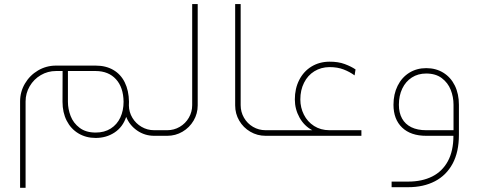

<svg xmlns="http://www.w3.org/2000/svg" viewBox="-20 -655 2311 926"><path d="M749.1 -27H723.5Q690.6 -27 662.8 -43.2Q634.9 -59.4 618.5 -86.8Q602.1 -114.2 601.6 -146.6Q602.1 -152.4 602.1 -164.1Q601.2 -218.5 581.8 -257.6Q562.5 -296.8 526.5 -317.7Q490.6 -338.6 441.5 -338.6H250.4Q203.2 -338.6 163.4 -315.2Q123.7 -291.8 100.3 -252Q76.9 -212.2 76.9 -165.5V250.9H103.4V-165.5Q103.4 -205 123.2 -239Q143 -272.9 176.7 -292.7Q210.4 -312.5 250.4 -312.5H281.9Q281.5 -250.4 281.5 -164.1Q281.5 -112.4 301.7 -72.8Q321.9 -33.3 358.4 -11.5Q394.8 10.3 441.5 10.3Q492.8 10.3 532.6 -16Q572.4 -42.3 588.6 -91.3Q604.8 -50.8 641.4 -25.4Q678.1 0 723.5 0H749.1ZM576 -164.1Q576 -121.9 560.3 -88.1Q544.5 -54.4 514.2 -35.1Q483.8 -15.7 441.5 -15.7Q393.9 -15.7 363.8 -38.7Q333.6 -61.6 320.6 -95.5Q307.6 -129.5 307.6 -164.1V-312.5H441.5Q503.6 -312.1 539.3 -272.9Q575.1 -233.8 576 -164.1Z M749.1 0H786.4Q826.4 0 860.2 -19.8Q893.9 -39.6 913.7 -73.3Q933.5 -107 933.5 -147V-635.3H906.9V-147.9Q906.9 -115.1 890.7 -87.2Q874.6 -59.4 846.9 -43.2Q819.2 -27 786.4 -27H749.1Q732 -25.6 725.3 -19.6Q718.5 -13.5 725.3 -7.4Q732 -1.3 749.1 0Z M1285.1 -27H1261.2Q1228 -27 1200.3 -43.2Q1172.7 -59.4 1156.7 -87.2Q1140.7 -115.1 1140.7 -147.9V-635.3H1114.2V-146.6Q1114.2 -106.6 1133.8 -73.1Q1153.3 -39.6 1187.1 -19.8Q1220.8 0 1261.2 0H1285.1Z M1285.1 0H1723V-27H1568.8Q1527 -27 1494.8 -47.4Q1462.7 -67.9 1445.6 -102.1Q1428.5 -136.2 1428.5 -175.4Q1428.5 -220.3 1446.3 -255.8Q1464 -291.4 1496 -311.2Q1527.9 -330.9 1568.8 -331.4Q1607.9 -331.4 1637.4 -319.9Q1666.8 -308.5 1690.2 -291.4L1694.7 -320.1Q1674.5 -334.1 1642.8 -346Q1611.1 -357.9 1567.9 -357.5Q1519.8 -357 1482 -333.9Q1444.2 -310.7 1423.1 -269.3Q1402 -228 1402 -175.4Q1402 -128.6 1424.5 -88.1Q1446.9 -47.7 1486.1 -27H1285.1Q1268 -25.6 1261.2 -19.6Q1254.5 -13.5 1261.2 -7.4Q1268 -1.3 1285.1 0Z M2035.5 -27Q1993.3 -27 1963.8 -41.4Q1934.4 -55.8 1919.1 -83.4Q1903.8 -111.1 1903.8 -149.7Q1903.8 -193.8 1920.2 -228Q1936.6 -262.1 1966.3 -281.2Q1996 -300.4 2035.5 -300.4Q2081.4 -300.4 2110.8 -278.1Q2140.3 -255.8 2153.8 -221.7Q2167.3 -187.5 2167.3 -149.7V-27ZM2193.3 -149.7Q2193.3 -202.3 2173.6 -242.4Q2153.8 -282.4 2118 -304.4Q2082.3 -326.4 2035.5 -326.4Q1989.7 -326.4 1953.7 -304Q1917.7 -281.5 1897.7 -241.2Q1877.7 -201 1877.7 -149.7Q1877.7 -79.6 1919.3 -39.8Q1960.9 0 2035.5 0H2166.8Q2166.8 72.8 2140.1 122.3Q2113.3 171.8 2064.3 196.3Q2015.3 220.8 1948.7 220.8H1868.7V247.8H1948.7Q2022.5 247.8 2077.6 219.2Q2132.6 190.6 2163 134.2Q2193.3 77.8 2193.3 -4.5Z"/></svg>

Font: Arad-VF Thin Dots1
Style: Regular
Weight: 100
Designer: Mohammad Darvishi
Version: Version 1.000;August 30, 2024;FontCreator 15.0.0.2992 64-bit